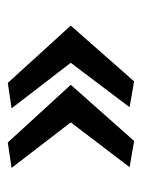

<svg xmlns="http://www.w3.org/2000/svg" viewBox="46 -588 373 506"><g transform="rotate(90 233.0 -334.5)"><path d="M47 -334 194 -501 262 -489 145 -334 265 -178 198 -168ZM203 -334 351 -501 420 -489 302 -334 422 -178 355 -168Z"/></g></svg>

Font: Rosario SemiBold
Style: Regular
Weight: 600
Designer: Hector Gatti
Foundry: Omnibus Type
Version: Version 1.101; ttfautohint (v1.8.1.43-b0c9)